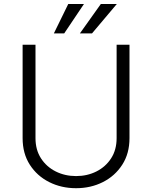

<svg xmlns="http://www.w3.org/2000/svg" viewBox="-20 -958 784 990"><path d="M581.3 -727.3H647.7V-245.7Q647.7 -166.5 610.4 -108.7Q573.2 -50.8 510.7 -19.2Q448.2 12.4 372.2 12.4Q296.2 12.4 233.5 -19.2Q170.8 -50.8 133.7 -108.7Q96.6 -166.5 96.6 -245.7V-727.3H163V-245.7Q163 -185.4 191.4 -141.5Q219.8 -97.7 267.4 -73.9Q315 -50.1 372.2 -50.1Q429.7 -50.1 477.1 -73.9Q524.5 -97.7 552.9 -141.5Q581.3 -185.4 581.3 -245.7ZM392 -785.9 500 -937.5H582.4L454.5 -785.9ZM257.8 -785.9 332 -937.5H413L311.1 -785.9Z"/></svg>

Font: Inter UI Light
Style: Regular
Weight: 300
Designer: Rasmus Andersson
Foundry: rsms
Version: 3.2;8d6f07862